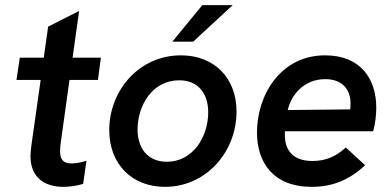

<svg xmlns="http://www.w3.org/2000/svg" viewBox="-20 -717 1521 746"><path d="M226 9C249 9 276 5.5 303 -2.5L316 -92.5C294 -85.5 275 -82 257.5 -82C225 -82 213.5 -98 213.5 -130C213.5 -141.5 214.5 -153 216.5 -166L250 -406.5H360.5L372 -493H262L287.5 -674.5L167 -613.5L150 -493H57L44 -406.5H138L101.5 -149C99.5 -130.5 98.5 -119.5 98.5 -110C98.5 -25.5 155.5 9 226 9Z M621 9C780.5 9 899 -126 899 -284C899 -413.5 813 -502 683 -502C521 -502 404.5 -366.5 404.5 -211C404.5 -80.5 491.5 9 621 9ZM514.5 -214C514.5 -305 570 -405 676.5 -405C750 -405 789 -353.5 789 -280.5C789 -186.5 730.5 -88.5 628 -88.5C554 -88.5 514.5 -141 514.5 -214ZM649.5 -555H730.5L884 -697H766Z M1191 9C1271 9 1336.5 -17 1398.5 -75L1323.5 -144C1285 -108 1244 -91.5 1194 -91.5C1126 -91.5 1090 -125.5 1087 -184C1087 -191.5 1086.5 -198.5 1087 -207H1430C1437.5 -235 1442 -268.5 1442 -298C1442 -412.5 1379.5 -502 1243 -502C1072 -502 978.5 -350 978.5 -202C978.5 -85.5 1042 9 1191 9ZM1098 -289.5C1112 -350 1162 -409.5 1244 -409.5C1314 -409.5 1342 -364.5 1342 -316C1342 -307 1341.5 -299.5 1341 -292Z"/></svg>

Font: HK Grotesk SemiBold
Style: Italic
Weight: 600
Italic angle: -16°
Designer: Alfredo Marco Pradil
Foundry: Hanken Design Co.
Version: Version 3.001;FEAKit 1.0